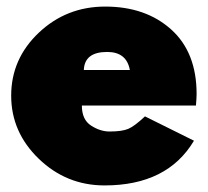

<svg xmlns="http://www.w3.org/2000/svg" viewBox="-20 -548 632 584"><path d="M14 -257Q14 -369 98 -448.5Q182 -528 300 -528Q423 -528 500.5 -458.5Q578 -389 578 -262Q578 -251 576 -227H229Q229 -184 257 -166Q285 -148 313 -148Q351 -148 370 -156Q389 -164 421 -194L570 -120Q489 16 298 16Q182 16 98 -65Q14 -146 14 -257ZM235 -335H375Q365 -390 306 -390Q237 -390 235 -335Z"/></svg>

Font: Spartan MB
Style: Regular
Weight: 900
Designer: Matt Bailey
Foundry: Matt Bailey
Version: Version 001.001